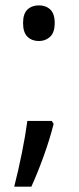

<svg xmlns="http://www.w3.org/2000/svg" viewBox="-20 -566 293 716"><path d="M66 -480Q66 -515 82.5 -530.5Q99 -546 125 -546Q151 -546 167.5 -530.5Q184 -515 184 -480Q184 -445 167 -429Q150 -413 125 -413Q99 -413 82.5 -429Q66 -445 66 -480ZM173 -115 180 -104Q166 -48 143.5 14.5Q121 77 97 130H33Q48 72 61.5 5Q75 -62 82 -115Z"/></svg>

Font: Noto Sans Khmer SemiCondensed
Style: Regular
Weight: 400
Width: 4
Designer: Danh Hong and the Monotype Design Team
Foundry: Monotype Imaging Inc.
Version: Version 2.004; ttfautohint (v1.8.4.7-5d5b)